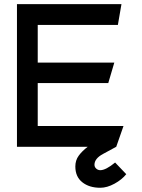

<svg xmlns="http://www.w3.org/2000/svg" viewBox="-20 -701 677 917"><path d="M535.2 0 569.8 -99.1H160.2V-304.2H497.1L525.9 -401.9H160.2V-582H543L560.1 -681.2H61V0H398.9Q372.1 20.5 356 42.5Q339.8 64.5 339.8 94.2Q339.8 143.1 373 169.4Q406.2 195.8 459 195.8Q491.2 195.8 526.9 176.3Q562.5 156.7 583 130.9L529.8 75.2Q485.4 111.8 459 111.8Q447.8 111.8 439.5 104.2Q431.2 96.7 431.2 85.9Q431.2 56.2 472.2 34.2Z"/></svg>

Font: Comic Neue Angular
Style: Bold
Weight: 700
Designer: Craig Rozynski
Foundry: Craig Rozynski
Version: Version 2.003